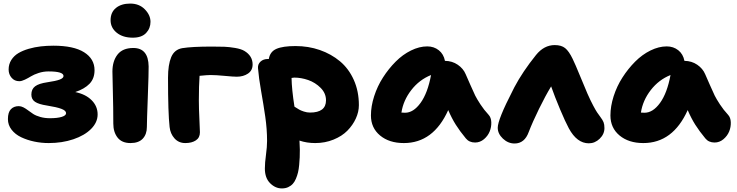

<svg xmlns="http://www.w3.org/2000/svg" viewBox="-20 -783 4082 1064"><path d="M250 9.8Q209 9.8 169.7 1.5Q130.4 -6.8 97.4 -22.5Q64.5 -38.1 44.2 -64.2Q23.9 -90.3 23.9 -123Q23.9 -160.6 40.3 -177.7Q56.6 -194.8 84 -194.8Q96.7 -194.8 109.9 -188Q123 -181.2 135.7 -171.4Q148.4 -161.6 163.8 -151.6Q179.2 -141.6 203.4 -134.8Q227.5 -127.9 256.8 -127.9Q297.9 -127.9 322 -135.3Q346.2 -142.6 346.2 -155.8Q346.2 -169.9 320.6 -179.7Q294.9 -189.5 240.2 -198.2Q194.3 -205.1 174.1 -218.8Q153.8 -232.4 153.8 -258.8Q153.8 -289.1 174.6 -304.7Q195.3 -320.3 242.2 -327.1Q289.6 -334 310.8 -342Q332 -350.1 332 -361.8Q332 -387.2 249 -387.2Q220.7 -387.2 194.3 -378.7Q168 -370.1 151.9 -360.1Q135.7 -350.1 117.9 -341.6Q100.1 -333 86.9 -333Q60.5 -333 44.2 -352.1Q27.8 -371.1 27.8 -397.9Q27.8 -427.2 42.7 -450.7Q57.6 -474.1 81.8 -488.5Q106 -502.9 138.9 -512.5Q171.9 -522 205.6 -525.9Q239.3 -529.8 275.9 -529.8Q388.2 -529.8 446 -493.4Q503.9 -457 503.9 -394Q503.9 -347.7 476.1 -318.8Q448.2 -290 397 -272.9Q455.1 -260.7 488 -227.5Q521 -194.3 521 -148.9Q521 -105 484.9 -68.6Q448.7 -32.2 386.5 -11.2Q324.2 9.8 250 9.8Z M715.8 -574.2Q660.6 -574.2 626.7 -601.8Q592.8 -629.4 592.8 -670.9Q592.8 -714.8 622.6 -739Q652.3 -763.2 701.7 -763.2Q751.5 -763.2 782.7 -731.2Q814 -699.2 814 -662.1Q814 -626 789.6 -600.1Q765.1 -574.2 715.8 -574.2ZM703.1 9.8Q655.3 9.8 631.6 -20.5Q607.9 -50.8 607.9 -98.1Q607.9 -188 605.5 -271.7Q603 -355.5 603 -386.2Q603 -444.3 631.3 -480.7Q659.7 -517.1 718.8 -517.1Q802.2 -517.1 803.7 -415Q804.2 -381.3 799.1 -246.1Q793.9 -110.8 793.9 -79.1Q793.9 -39.1 771.2 -14.6Q748.5 9.8 703.1 9.8Z M1006.8 9.8Q970.2 9.8 947 -16.1Q923.8 -42 919.9 -79.1Q911.1 -156.2 911.1 -352.1Q911.1 -424.3 928.7 -466.3Q946.3 -508.3 989.7 -516.1Q1043.9 -524.9 1153.8 -524.9Q1196.8 -524.9 1223.4 -523.9Q1250 -522.9 1283 -517.3Q1315.9 -511.7 1334 -501Q1379.9 -473.6 1379.9 -425.8Q1379.9 -392.6 1354.2 -375.2Q1328.6 -357.9 1292 -357.9Q1272.9 -357.9 1225.3 -362.5Q1177.7 -367.2 1146 -367.2Q1128.9 -367.2 1085.9 -362.8Q1082 -308.1 1082 -226.1Q1082 -182.6 1085 -122.1Q1087.9 -61.5 1087.9 -49.8Q1087.9 -20 1065.4 -5.1Q1043 9.8 1006.8 9.8Z M1542 261.2Q1505.9 261.2 1476.8 232.2Q1447.8 203.1 1447.8 150.9Q1447.8 119.6 1453.9 75.4Q1460 31.2 1460 -2Q1460 -67.4 1450 -136.5Q1439.9 -205.6 1427 -278.3Q1414.1 -351.1 1409.7 -405.8Q1408.2 -427.2 1423.8 -441.7Q1439.5 -456.1 1464.8 -456.1H1469.7Q1476.1 -496.6 1511.7 -512.2Q1547.4 -527.8 1617.7 -527.8Q1689 -527.8 1752.2 -505.9Q1815.4 -483.9 1864 -443.4Q1912.6 -402.8 1940.7 -340.1Q1968.8 -277.3 1968.8 -200.2Q1968.8 -163.1 1951.9 -126.2Q1935.1 -89.4 1905 -58.8Q1875 -28.3 1828.1 -9.3Q1781.2 9.8 1726.6 9.8Q1679.7 9.8 1639.6 -3.9Q1641.6 28.3 1641.6 45.9Q1641.6 70.3 1640.9 88.9Q1640.1 107.4 1637.9 131.1Q1635.7 154.8 1631.6 172.1Q1627.4 189.5 1620.1 207Q1612.8 224.6 1602.5 235.8Q1592.3 247.1 1576.9 254.2Q1561.5 261.2 1542 261.2ZM1610.8 -353Q1605.5 -353 1595.7 -351.1Q1596.7 -287.6 1611.8 -191.9Q1629.9 -180.7 1637.9 -175.8Q1646 -170.9 1663.6 -165Q1681.2 -159.2 1697.8 -159.2Q1786.6 -159.2 1786.6 -227.1Q1786.6 -266.1 1757.1 -295.9Q1727.5 -325.7 1688.2 -339.4Q1648.9 -353 1610.8 -353Z M2217.8 9.8Q2136.7 9.8 2086.2 -32.2Q2035.6 -74.2 2035.6 -143.1Q2035.6 -194.3 2053.5 -249.8Q2071.3 -305.2 2102.3 -353.5Q2133.3 -401.9 2172.4 -441.2Q2211.4 -480.5 2257.6 -503.2Q2303.7 -525.9 2347.7 -525.9Q2384.8 -525.9 2411.6 -504.6Q2438.5 -483.4 2445.8 -445.8Q2485.8 -445.3 2516.6 -424.3Q2547.4 -403.3 2560.5 -372.1Q2568.4 -354.5 2586.4 -313Q2604.5 -271.5 2613.5 -253.2Q2622.6 -234.9 2642.6 -204.3Q2662.6 -173.8 2687.5 -147Q2701.7 -131.8 2702.6 -105.5Q2703.6 -79.1 2693.6 -54.4Q2683.6 -29.8 2661.9 -11.5Q2640.1 6.8 2612.8 6.8Q2580.1 6.8 2561.5 -16.1Q2528.3 -56.2 2505.9 -91.8Q2483.4 -127.4 2463.9 -172.9Q2381.8 9.8 2217.8 9.8ZM2224.6 -158.2Q2271 -158.2 2310.5 -212.6Q2350.1 -267.1 2368.7 -367.2Q2303.7 -341.3 2259.3 -283.9Q2214.8 -226.6 2204.6 -159.2Q2211.4 -158.2 2224.6 -158.2Z M2831.5 12.2Q2795.4 12.2 2766.8 -14.9Q2738.3 -42 2738.3 -75.2Q2738.3 -120.1 2821.3 -281.2Q2827.6 -293.9 2830.6 -299.8Q2876 -385.7 2950.2 -478Q2994.6 -533.2 3054.2 -533.2Q3090.8 -533.2 3111.8 -516.4Q3132.8 -499.5 3153.3 -457Q3167 -429.2 3195.1 -360.6Q3223.1 -292 3235.4 -264.2Q3252.9 -224.6 3267.6 -197.3Q3282.2 -169.9 3288.8 -160.4Q3295.4 -150.9 3307.1 -134.8Q3319.8 -118.2 3324.7 -105.7Q3329.6 -93.3 3329.6 -73.2Q3329.6 -39.6 3303.2 -14.2Q3276.9 11.2 3243.2 11.2Q3177.2 11.2 3132.3 -71.8Q3113.3 -106.9 3084 -176.5Q3054.7 -246.1 3034.2 -304.2Q3002.9 -252.9 2966.8 -179.2Q2930.7 -105.5 2910.2 -51.8Q2887.2 12.2 2831.5 12.2Z M3544.9 9.8Q3463.9 9.8 3413.3 -32.2Q3362.8 -74.2 3362.8 -143.1Q3362.8 -194.3 3380.6 -249.8Q3398.4 -305.2 3429.4 -353.5Q3460.4 -401.9 3499.5 -441.2Q3538.6 -480.5 3584.7 -503.2Q3630.9 -525.9 3674.8 -525.9Q3711.9 -525.9 3738.8 -504.6Q3765.6 -483.4 3772.9 -445.8Q3813 -445.3 3843.8 -424.3Q3874.5 -403.3 3887.7 -372.1Q3895.5 -354.5 3913.6 -313Q3931.6 -271.5 3940.7 -253.2Q3949.7 -234.9 3969.7 -204.3Q3989.7 -173.8 4014.6 -147Q4028.8 -131.8 4029.8 -105.5Q4030.8 -79.1 4020.8 -54.4Q4010.7 -29.8 3989 -11.5Q3967.3 6.8 3939.9 6.8Q3907.2 6.8 3888.7 -16.1Q3855.5 -56.2 3833 -91.8Q3810.5 -127.4 3791 -172.9Q3709 9.8 3544.9 9.8ZM3551.8 -158.2Q3598.1 -158.2 3637.7 -212.6Q3677.2 -267.1 3695.8 -367.2Q3630.9 -341.3 3586.4 -283.9Q3542 -226.6 3531.7 -159.2Q3538.6 -158.2 3551.8 -158.2Z"/></svg>

Font: Shantell Sans Normal
Style: Regular
Weight: 800
Designer: Stephen Nixon, Anya Danilova, Shantell Martin
Foundry: Arrow Type
Version: Version 1.006;[559af2be0]